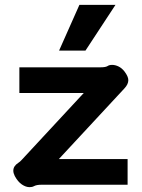

<svg xmlns="http://www.w3.org/2000/svg" viewBox="-20 -763 585 793"><path d="M102 10Q87 10 70.5 -1Q54 -12 41 -36Q35 -48 35 -58Q35 -77 55 -90Q63 -95 70 -103L326 -379H60V-485H395Q416 -485 424 -490Q431 -495 443 -495Q456 -495 469.5 -488.5Q483 -482 494 -468Q510 -447 510 -432Q510 -415 494 -398L223 -106H507V0H151Q131 0 120 6Q113 10 102 10ZM308 -743H457L333 -554H224Z"/></svg>

Font: Niramit
Style: Bold
Weight: 700
Designer: Katatrad Aksorn Co.,Ltd.
Foundry: Cadson Demak Co.,Ltd.
Version: Version 1.001; ttfautohint (v1.6)